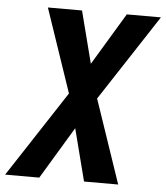

<svg xmlns="http://www.w3.org/2000/svg" viewBox="-54 -782 716 829"><g transform="rotate(5 304.5 -367.5)"><path d="M-1 0 243 -373 120 -735H268L326 -509L462 -735H610L366 -362L489 0H341L283 -226L147 0Z"/></g></svg>

Font: Iosevka Extrabold Extended
Style: Italic
Weight: 800
Width: 7
Italic angle: -9°
Monospace: yes
Designer: Belleve Invis
Foundry: Belleve Invis
Version: Version 32.5.0; ttfautohint (v1.8.4)